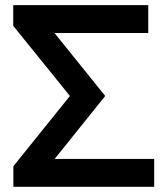

<svg xmlns="http://www.w3.org/2000/svg" viewBox="-20 -723 648 743"><path d="M31.7 0V-79.6L250.5 -351.6L31.2 -623V-703.1H553.7V-595.2H190.9L387.2 -351.6L191.4 -107.9H576.7V0Z"/></svg>

Font: Schibsted Grotesk SemiBold
Style: Regular
Weight: 600
Designer: Bakken & Baeck AS, Henrik Kongsvoll
Foundry: Schibsted ASA
Version: Version 1.100;gftools[0.9.25]